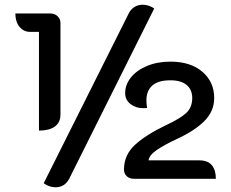

<svg xmlns="http://www.w3.org/2000/svg" viewBox="-20 -757 979 813"><path d="M525 -700Q534 -718 549.5 -727.5Q565 -737 584 -737Q610 -737 633 -721L273 0Q254 36 215 36Q189 36 165 19ZM145 -622H108Q80 -622 62.5 -643.5Q45 -665 45 -700H193Q211 -700 223.5 -688.5Q236 -677 236 -661V-272Q236 -238 212 -221Q188 -204 145 -204ZM505 -39Q505 -101 552 -144Q599 -187 683 -227Q745 -256 769.5 -279.5Q794 -303 794 -342Q794 -377 770.5 -397Q747 -417 702 -417Q649 -417 624.5 -394.5Q600 -372 600 -333Q600 -314 603 -300Q597 -299 586 -299Q555 -299 532.5 -316.5Q510 -334 510 -363Q510 -398 534 -428.5Q558 -459 602 -477.5Q646 -496 702 -496Q787 -496 837 -453Q887 -410 887 -342Q887 -286 845.5 -244.5Q804 -203 730 -169Q676 -144 644 -122Q612 -100 609 -78H824Q860 -78 877 -57.5Q894 -37 894 0H547Q528 0 516.5 -11Q505 -22 505 -39Z"/></svg>

Font: K2D
Style: Regular
Weight: 400
Version: Version 1.000; ttfautohint (v1.6)